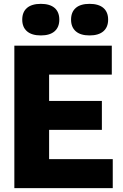

<svg xmlns="http://www.w3.org/2000/svg" viewBox="-20 -977 638 997"><path d="M54.5 0V-740H560.5V-589.5H235V-453H509V-302.5H235V-150.5H565.5V0ZM445 -793Q398 -793 373.5 -814.5Q349 -836 349 -875Q349 -914.5 373.5 -935.8Q398 -957 445 -957Q492 -957 516.8 -935.8Q541.5 -914.5 541.5 -875Q541.5 -836 516.8 -814.5Q492 -793 445 -793ZM192 -793Q145 -793 120.2 -814.5Q95.5 -836 95.5 -875Q95.5 -914.5 120.2 -935.8Q145 -957 192 -957Q239 -957 263.5 -935.8Q288 -914.5 288 -875Q288 -836 263.5 -814.5Q239 -793 192 -793Z"/></svg>

Font: Encode Sans SemiCondensed SemiCondensed ExtraBold
Style: Regular
Weight: 800
Width: 4
Designer: Multiple Designers
Foundry: Impallari Type
Version: Version 3.000; ttfautohint (v1.8.3) -l 8 -r 50 -G 200 -x 14 